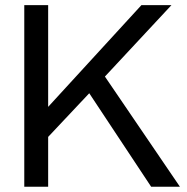

<svg xmlns="http://www.w3.org/2000/svg" viewBox="-20 -710 711 730"><path d="M319.3 -355.5 163.1 -189.5V0H72.3V-690.4H163.1V-303.7L517.6 -690.4H631.8L378.9 -418.9L664.1 0H554.7Z"/></svg>

Font: Dinish Expanded
Style: Regular
Weight: 400
Width: 7
Designer: Charles Nix
Foundry: Playbeing
Version: Version 2.005; ttfautohint (v1.8.3)